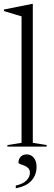

<svg xmlns="http://www.w3.org/2000/svg" viewBox="-22 -762 279 998"><path d="M148.5 -19.5 220.5 -8V0H16.5V-8L90 -19.5V-677Q80 -680 54 -687.8Q28 -695.5 -1.5 -704.5V-712.5L145 -742H148.5ZM60 202.5Q97 194.5 115.2 176.2Q133.5 158 133.5 136Q133.5 120.5 124.5 111.8Q115.5 103 103.8 98.5Q92 94 83 90.8Q74 87.5 74 83Q74 64.5 85.8 52.5Q97.5 40.5 117 40.5Q139.5 40.5 153.8 58.2Q168 76 168 105.5Q168 146.5 142.2 176.2Q116.5 206 60 216.5Z"/></svg>

Font: Newsreader 72pt Light
Style: Regular
Weight: 300
Designer: Hugues Gentile
Foundry: Production Type
Version: Version 1.003; ttfautohint (v1.8.3)